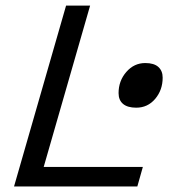

<svg xmlns="http://www.w3.org/2000/svg" viewBox="-20 -675 654 695"><path d="M219.2 -654.8H306.2L138.2 -70.8H497.1L477.1 0H30.8ZM473.1 -285.2Q441.9 -285.2 425.5 -298.8Q409.2 -312.5 409.2 -337.9Q409.2 -382.3 437.3 -414.6Q465.3 -446.8 505.9 -446.8Q537.6 -446.8 553.2 -432.6Q568.8 -418.5 568.8 -394Q568.8 -349.1 541.7 -317.1Q514.6 -285.2 473.1 -285.2Z"/></svg>

Font: IntelOne Mono
Style: Italic
Weight: 400
Italic angle: -16°
Designer: Fred Shallcrass
Foundry: Frere-Jones Type LLC
Version: Version 1.200;hotconv 1.1.0;makeotfexe 2.6.0;FJTRelease1.2